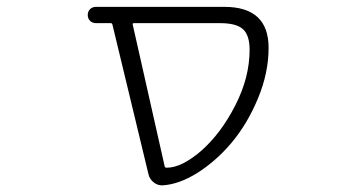

<svg xmlns="http://www.w3.org/2000/svg" viewBox="-20 -565 1040 563"><path d="M373 -497.1Q368.2 -497.1 369.1 -493.2L462.9 -77.1Q463.9 -73.2 468.8 -73.2Q512.7 -73.2 570.3 -123Q627.9 -173.8 669.9 -255.9Q711.9 -337.9 711.9 -418.9Q711.9 -461.9 692.4 -479.5Q672.9 -497.1 626 -497.1ZM767.6 -424.8Q767.6 -351.6 736.8 -277.3Q706.1 -203.1 660.2 -147.9Q614.3 -92.8 556.6 -56.6Q503.9 -24.4 457 -21.5Q456.1 -21.5 455.1 -21.5Q441.4 -21.5 430.7 -30.3Q418 -40 415 -55.7L309.6 -493.2Q308.6 -497.1 304.7 -497.1H261.7Q251 -497.1 244.1 -503.9Q237.3 -510.7 237.3 -521Q237.3 -531.2 244.1 -538.1Q251 -544.9 261.7 -544.9H635.7Q636.7 -544.9 637.7 -544.9Q767.6 -544.9 767.6 -424.8Z"/></svg>

Font: Rounded-L Mgen+ 1m light
Style: Regular
Weight: 200
Designer: [Source Han Sans]
Ryoko NISHIZUKA  (kana & ideographs); Paul D. Hunt (Latin, Greek & Cyrillic); Wenlong ZHANG  (bopomofo
Version: Version 1.059.20150602